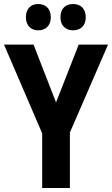

<svg xmlns="http://www.w3.org/2000/svg" viewBox="-20 -936 558 956"><path d="M109 -850C109 -808 135 -785 170 -785C207 -785 233 -808 233 -850C233 -893 207 -916 170 -916C135 -916 109 -894 109 -850ZM281 -850C281 -808 307 -785 344 -785C381 -785 407 -808 407 -850C407 -893 381 -916 344 -916C307 -916 281 -894 281 -850ZM259 -426 147 -714H0L190 -272V0H328V-276L518 -714H372Z"/></svg>

Font: Noto Sans Gujarati UI Condensed
Style: Bold
Weight: 700
Width: 3
Designer: Jelle Bosma - Monotype Design Team, Universal Thirst
Foundry: Monotype Imaging Inc.
Version: Version 2.106